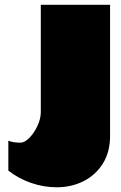

<svg xmlns="http://www.w3.org/2000/svg" viewBox="-20 -627 511 809"><path d="M15.1 -34.2Q34.7 -25.9 65.9 -25.9Q84 -25.9 104 -46.4Q124 -66.9 137.9 -96.7Q151.9 -126.5 151.9 -154.8V-606.9H443.8V-54.2Q443.8 13.7 413.3 62.3Q382.8 110.8 331.8 136.5Q280.8 162.1 219.2 162.1Q163.6 162.1 110.4 143.6Q57.1 125 15.1 91.8Z"/></svg>

Font: Rammetto One
Style: Regular
Weight: 400
Designer: Vernon Adams
Foundry: Vernon Adams
Version: Version 1.100; ttfautohint (v1.8.4.7-5d5b)